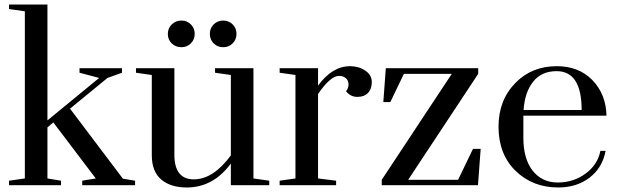

<svg xmlns="http://www.w3.org/2000/svg" viewBox="-20 -820 2743 850"><path d="M20 0V-20L90 -30V-770L20 -780V-800H190V-287L419 -475L332 -498V-518H520V-498L456 -475L290 -339L524 -29L578 -20V0H344V-20L404 -30L216 -278L190 -256V-30L250 -20V0Z M752 -518V-135Q752 -26 838 -26Q924 -26 1002 -132V-488L932 -498V-518H1102V-30L1172 -20V0H1002V-96Q924 10 807 10Q735 10 693.5 -25.5Q652 -61 652 -133V-488L582 -498V-518ZM740 -628Q723 -645 723 -670Q723 -695 740.5 -712Q758 -729 783 -729Q808 -729 825 -712Q842 -695 842 -670Q842 -645 825 -628Q808 -611 783 -611Q758 -611 740 -628ZM926 -628Q909 -645 909 -670Q909 -695 926 -712Q943 -729 968 -729Q993 -729 1010 -712Q1027 -695 1027 -670Q1027 -645 1010 -628Q993 -611 968 -611Q943 -611 926 -628Z M1218 0V-20L1288 -30V-488L1218 -498V-518H1388V-441Q1451 -527 1530 -527Q1568 -527 1597 -507.5Q1626 -488 1626 -457Q1626 -426 1609 -408.5Q1592 -391 1562 -391Q1532 -391 1512 -416Q1523 -430 1523 -446.5Q1523 -463 1511.5 -473.5Q1500 -484 1481 -484Q1443 -484 1388 -404V-30L1468 -20V0Z M1708 -368H1677L1688 -518H2097V-493L1787 -24H2008L2074 -161H2108L2096 0H1670V-24L1980 -493H1768Z M2449 -12Q2485 -12 2516.5 -22.5Q2548 -33 2573 -52Q2626 -91 2638 -152H2661Q2647 -77 2590 -33.5Q2533 10 2451 10Q2338 10 2262 -64Q2187 -138 2187 -259Q2187 -377 2262 -453Q2334 -527 2445 -527Q2542 -527 2602 -466Q2663 -403 2665 -308H2297V-209Q2297 -120 2336 -67Q2378 -12 2449 -12ZM2444 -505Q2377 -505 2340 -458Q2303 -411 2298 -333H2555Q2555 -505 2444 -505Z"/></svg>

Font: Prata
Style: Regular
Weight: 400
Designer: Cyreal (www.cyreal.org)
Foundry: Cyreal (www.cyreal.org)
Version: Version 1.010